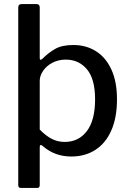

<svg xmlns="http://www.w3.org/2000/svg" viewBox="-20 -762 639 947"><path d="M176 -726V-475Q176 -467 180 -467Q182 -467 189 -472Q219 -502 252.5 -521Q286 -540 342 -540Q404 -540 452.5 -510Q501 -480 529 -420Q557 -360 557 -272Q557 -182 529 -118.5Q501 -55 450 -22.5Q399 10 332 10Q251 10 193 -40Q185 -47 181 -47Q176 -47 176 -34V151Q176 165 164 165H83Q70 165 70 151V-724Q70 -734 74.5 -738Q79 -742 89 -742H159Q176 -742 176 -726ZM299 -62Q368 -62 408.5 -115.5Q449 -169 449 -272Q449 -372 409 -420Q369 -468 304 -468Q268 -468 238.5 -452.5Q209 -437 192.5 -412.5Q176 -388 176 -364V-123Q205 -93 234.5 -77.5Q264 -62 299 -62Z"/></svg>

Font: Libre Franklin Medium
Style: Regular
Weight: 500
Designer: Pablo Impallari, Rodrigo Fuenzalida
Foundry: Impallari Type
Version: Version 1.002; ttfautohint (v1.5)